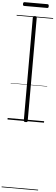

<svg xmlns="http://www.w3.org/2000/svg" viewBox="-133 -1671 770 2648"><g transform="rotate(5 252.5 -347.0)"><path d="M252 14Q238 14 231.5 9.5Q225 5 225 -5V-1434Q225 -1444 231.5 -1448.5Q238 -1453 252 -1453Q266 -1453 272.5 -1448.5Q279 -1444 279 -1434V-5Q279 5 273 9.5Q267 14 252 14ZM93 -1580Q82 -1580 78 -1586.5Q74 -1593 74 -1605Q74 -1617 78 -1624.5Q82 -1632 93 -1632H411Q422 -1632 426 -1624.5Q430 -1617 430 -1605Q430 -1593 426 -1586.5Q422 -1580 411 -1580ZM0 928H505V938H0ZM0 -20H505V0H0ZM0 -505H505V-500H0ZM0 -1448H505V-1438H0Z"/></g></svg>

Font: Playwrite ID Guides
Style: Regular
Weight: 400
Designer: Veronika Burian, José Scaglione
Foundry: TypeTogether
Version: Version 1.003